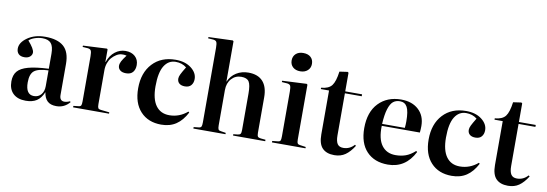

<svg xmlns="http://www.w3.org/2000/svg" viewBox="-58 -1163 4480 1573"><g transform="rotate(10 2182.0 -376.5)"><path d="M189 14.2Q121.6 14.2 84.2 -21.5Q46.9 -57.1 46.9 -122.1Q46.9 -174.8 73.5 -206.3Q100.1 -237.8 161.9 -254.9Q223.6 -272 331.1 -276.9V-402.8Q331.1 -462.4 308.8 -488.3Q286.6 -514.2 236.8 -514.2Q206.1 -514.2 174.3 -503.4Q142.6 -492.7 126 -476.1Q180.2 -414.6 180.2 -384.8Q180.2 -364.3 163.1 -349.6Q146 -335 117.2 -335Q85 -335 68.4 -351.3Q51.8 -367.7 51.8 -396Q51.8 -446.8 111.3 -488.3Q170.9 -529.8 257.8 -529.8Q360.4 -529.8 411.6 -484.9Q462.9 -439.9 462.9 -339.8V-82Q462.9 -33.2 502.9 -33.2Q524.4 -33.2 548.8 -44.9L554.2 -38.1Q510.7 14.2 443.8 14.2Q395 14.2 369.4 -10.3Q343.8 -34.7 336.9 -83Q314.9 -30.8 279.8 -8.3Q244.6 14.2 189 14.2ZM249 -35.2Q286.1 -35.2 308.6 -61.8Q331.1 -88.4 331.1 -131.8V-263.2Q246.1 -260.3 213.1 -233.6Q180.2 -207 180.2 -137.2Q180.2 -35.2 249 -35.2Z M582 0V-12.2L625 -17.1Q640.6 -18.6 645.3 -27.6Q649.9 -36.6 649.9 -63V-437Q649.9 -471.2 643.3 -483.6Q636.7 -496.1 615.7 -498L572.8 -501L573.7 -512.2L772 -522L777.8 -516.1V-412.1H779.8Q799.3 -468.8 838.9 -499.3Q878.4 -529.8 925.8 -529.8Q975.6 -529.8 1005.4 -502.7Q1035.2 -475.6 1035.2 -431.2Q1035.2 -395 1016.8 -372.6Q998.5 -350.1 960 -350.1Q927.7 -350.1 910.4 -364.5Q893.1 -378.9 893.1 -400.9Q893.1 -418.9 903.3 -438.7Q913.6 -458.5 939.9 -493.2Q918.9 -499 897.2 -496.8Q875.5 -494.6 854.7 -481.4Q834 -468.3 817.6 -449.7Q801.3 -431.2 791.5 -403.6Q781.7 -376 781.7 -345.2V-62Q781.7 -38.1 786.9 -29.3Q792 -20.5 809.1 -19L880.9 -11.2V0Z M1316.4 14.2Q1207.5 14.2 1143.6 -54.7Q1079.6 -123.5 1079.6 -247.1Q1079.6 -376 1150.9 -452.9Q1222.2 -529.8 1342.8 -529.8Q1422.9 -529.8 1472.7 -491.2Q1522.5 -452.6 1522.5 -400.9Q1522.5 -369.1 1505.1 -348.6Q1487.8 -328.1 1453.6 -328.1Q1422.9 -328.1 1406.2 -342.5Q1389.6 -356.9 1389.6 -381.8Q1389.6 -397.5 1399.7 -418.2Q1409.7 -439 1436.5 -482.9Q1398.9 -513.2 1345.7 -513.2Q1286.1 -513.2 1251.5 -458.3Q1216.8 -403.3 1216.8 -287.1Q1216.8 -181.6 1256.1 -127.4Q1295.4 -73.2 1368.7 -73.2Q1452.1 -73.2 1518.6 -129.9L1526.4 -123Q1490.7 -54.2 1439.5 -20Q1388.2 14.2 1316.4 14.2Z M1582.5 0V-12.2L1625.5 -17.1Q1640.6 -18.6 1645.5 -27.8Q1650.4 -37.1 1650.4 -63V-685.1Q1650.4 -719.7 1643.8 -731.9Q1637.2 -744.1 1616.2 -746.1L1573.2 -749L1574.2 -759.8L1775.4 -767.1L1782.2 -761.2V-425.8H1783.2Q1804.7 -475.6 1848.4 -502.7Q1892.1 -529.8 1948.2 -529.8Q2027.3 -529.8 2068.4 -484.6Q2109.4 -439.5 2109.4 -352.1V-58.1Q2109.4 -34.7 2115.5 -26.4Q2121.6 -18.1 2140.6 -16.1L2180.2 -12.2V0H1912.6V-11.2L1949.2 -15.1Q1966.3 -17.1 1971.9 -25.9Q1977.5 -34.7 1977.5 -58.1V-360.8Q1977.5 -433.1 1960.4 -459.5Q1943.4 -485.8 1896.5 -485.8Q1847.2 -485.8 1814.7 -449.7Q1782.2 -413.6 1782.2 -355V-61Q1782.2 -37.1 1787.4 -28.3Q1792.5 -19.5 1806.6 -18.1L1849.6 -11.2V0Z M2278.3 -689.9Q2278.3 -724.1 2301 -745.1Q2323.7 -766.1 2362.3 -766.1Q2402.3 -766.1 2424.8 -745.6Q2447.3 -725.1 2447.3 -689.9Q2447.3 -656.2 2423.8 -635Q2400.4 -613.8 2362.3 -613.8Q2324.2 -613.8 2301.3 -634.5Q2278.3 -655.3 2278.3 -689.9ZM2236.3 0V-12.2L2283.2 -17.1Q2298.8 -18.6 2303.5 -27.6Q2308.1 -36.6 2308.1 -63V-437Q2308.1 -471.7 2301.8 -483.9Q2295.4 -496.1 2273.4 -498L2230 -501L2231 -512.2L2433.1 -522L2440.4 -516.1V-61Q2440.4 -37.1 2446 -28.3Q2451.7 -19.5 2467.3 -18.1L2515.1 -11.2V0Z M2755.9 14.2Q2691.4 14.2 2657.2 -20.8Q2623 -55.7 2623 -134.8V-500H2554.7V-511.2Q2617.2 -516.1 2643.1 -549.8Q2668.9 -583.5 2679.7 -667L2747.1 -676.8L2754.9 -670.9V-516.1H2895V-500H2754.9V-149.9Q2754.9 -102.5 2769.5 -79.8Q2784.2 -57.1 2818.8 -57.1Q2872.1 -57.1 2909.7 -99.1L2918.9 -91.8Q2885.3 -38.6 2847.4 -12.2Q2809.6 14.2 2755.9 14.2Z M3201.7 14.2Q3089.4 14.2 3024.9 -54Q2960.4 -122.1 2960.4 -247.1Q2960.4 -381.3 3031.7 -455.6Q3103 -529.8 3219.2 -529.8Q3310.1 -529.8 3364.3 -479.5Q3418.5 -429.2 3418.5 -344.2Q3418.5 -318.4 3415.5 -290H3098.6Q3095.2 -181.6 3135.5 -127.4Q3175.8 -73.2 3250.5 -73.2Q3296.4 -73.2 3334.2 -86.7Q3372.1 -100.1 3412.6 -136.2L3421.4 -128.9Q3348.6 14.2 3201.7 14.2ZM3098.6 -306.2H3287.6Q3290.5 -331.5 3290.5 -360.8Q3290.5 -443.8 3271.7 -479Q3252.9 -514.2 3211.4 -514.2Q3177.2 -514.2 3154.8 -495.8Q3132.3 -477.5 3117.7 -430.9Q3103 -384.3 3098.6 -306.2Z M3732.9 14.2Q3624 14.2 3560.1 -54.7Q3496.1 -123.5 3496.1 -247.1Q3496.1 -376 3567.4 -452.9Q3638.7 -529.8 3759.3 -529.8Q3839.4 -529.8 3889.2 -491.2Q3939 -452.6 3939 -400.9Q3939 -369.1 3921.6 -348.6Q3904.3 -328.1 3870.1 -328.1Q3839.4 -328.1 3822.8 -342.5Q3806.2 -356.9 3806.2 -381.8Q3806.2 -397.5 3816.2 -418.2Q3826.2 -439 3853 -482.9Q3815.4 -513.2 3762.2 -513.2Q3702.6 -513.2 3668 -458.3Q3633.3 -403.3 3633.3 -287.1Q3633.3 -181.6 3672.6 -127.4Q3711.9 -73.2 3785.2 -73.2Q3868.7 -73.2 3935.1 -129.9L3942.9 -123Q3907.2 -54.2 3856 -20Q3804.7 14.2 3732.9 14.2Z M4200.7 14.2Q4136.2 14.2 4102.1 -20.8Q4067.9 -55.7 4067.9 -134.8V-500H3999.5V-511.2Q4062 -516.1 4087.9 -549.8Q4113.8 -583.5 4124.5 -667L4191.9 -676.8L4199.7 -670.9V-516.1H4339.8V-500H4199.7V-149.9Q4199.7 -102.5 4214.4 -79.8Q4229 -57.1 4263.7 -57.1Q4316.9 -57.1 4354.5 -99.1L4363.8 -91.8Q4330.1 -38.6 4292.2 -12.2Q4254.4 14.2 4200.7 14.2Z"/></g></svg>

Font: Display Semibold
Style: Regular
Weight: 600
Designer: Latin by Veronika Burian and Jose Scaglione. Greek by Irene Vlachou. Cyrillic by Vera Evstafieva.
Foundry: TypeTogether
Version: Version 3.002